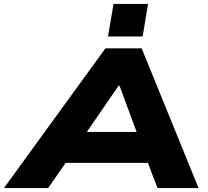

<svg xmlns="http://www.w3.org/2000/svg" viewBox="-70 -949 1052 969"><path d="M-50 0 462 -705H645L932 0H725L650 -196L730 -127H206L310 -197L173 0ZM529 -517 333 -232 298 -283H687L638 -233L533 -517ZM475 -765 503 -929H677L650 -765Z"/></svg>

Font: Nunito Sans 10pt Expanded Black
Style: Italic
Weight: 900
Width: 7
Italic angle: -9°
Designer: Vernon Adams
Foundry: Vernon Adams
Version: Version 3.101;gftools[0.9.27]